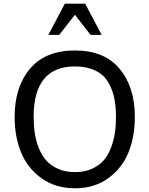

<svg xmlns="http://www.w3.org/2000/svg" viewBox="-20 -1011 813 1045"><path d="M533.2 -821.3 443.4 -991.2H333L243.2 -821.3H302.7L387.7 -930.7L472.7 -821.3ZM713.9 -375C713.9 -483.1 686.2 -570.3 630.9 -636.7C575.5 -703.1 494.5 -736.3 387.7 -736.3C280.3 -736.3 198.7 -703.1 143.1 -636.7C87.4 -570.3 59.6 -483.1 59.6 -375C59.6 -304 71.1 -239.9 94.2 -182.6C117.4 -125.3 154.3 -78.3 205.1 -41.5C255.9 -4.7 316.7 13.7 387.7 13.7C458.7 13.7 519.4 -4.7 569.8 -41.5C620.3 -78.3 656.9 -125.3 679.7 -182.6C702.5 -239.9 713.9 -304 713.9 -375ZM611.3 -375C611.3 -343.1 609.2 -313.3 605 -285.6C600.7 -258 593.4 -230.8 583 -204.1C572.6 -177.4 559.1 -154.8 542.5 -136.2C525.9 -117.7 504.4 -102.7 478 -91.3C451.7 -79.9 421.5 -74.2 387.7 -74.2C353.8 -74.2 323.7 -79.9 297.4 -91.3C271 -102.7 249.5 -117.7 232.9 -136.2C216.3 -154.8 202.6 -177.2 191.9 -203.6C181.2 -230 173.7 -257.2 169.4 -285.2C165.2 -313.2 163.1 -343.1 163.1 -375C163.1 -557.9 238 -649.4 387.7 -649.4C430 -649.4 466.1 -642.4 496.1 -628.4C526 -614.4 549.2 -594.6 565.4 -568.8C581.7 -543.1 593.4 -514.5 600.6 -482.9C607.7 -451.3 611.3 -415.4 611.3 -375Z"/></svg>

Font: FreeUniversal
Style: Regular
Weight: 400
Version: Version 1.001